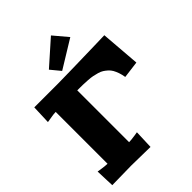

<svg xmlns="http://www.w3.org/2000/svg" viewBox="-268 -1116 1257 1257"><g transform="rotate(-45 360.0 -487.5)"><path d="M17.1 -588.9 22 -720.2H241.2Q276.9 -720.2 386.5 -722.7Q496.1 -725.1 587.9 -727.5L680.2 -730L702.1 -455.1L584 -439.9Q580.1 -464.8 573 -485.4Q565.9 -505.9 557.1 -521.5Q548.3 -537.1 534.9 -549.1Q521.5 -561 508.5 -569.3Q495.6 -577.6 476.1 -583.3Q456.5 -588.9 439.5 -592.3Q422.4 -595.7 397.2 -597.4Q372.1 -599.1 351.3 -599.6Q330.6 -600.1 299.8 -600.1V-120.1Q319.3 -120.1 357.9 -126L381.8 -129.9L377 1Q240.2 -2 200.2 -2L22.9 1L18.1 -129.9L42 -126Q80.6 -120.1 100.1 -120.1V-600.1Q80.1 -600.1 41 -592.8ZM264.2 -827.1 432.1 -976.1 514.2 -878.9 319.8 -759.8Z"/></g></svg>

Font: Zantroke
Style: Regular
Weight: 500
Foundry: gluk
Version: Version 0.36